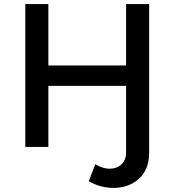

<svg xmlns="http://www.w3.org/2000/svg" viewBox="-20 -720 855 941"><path d="M415 168C452 190 495 201 536 201C627 201 711 146 711 31V-700H598V-399H217V-700H104V0H217V-299H598V27C598 80 561 107 517 107C495 107 470 99 447 85Z"/></svg>

Font: Montserrat-Alt1 SemBd
Style: Regular
Weight: 600
Designer: Differentunic
Foundry: Differentunic
Version: Version 7.222